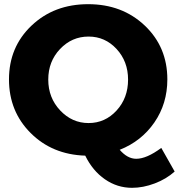

<svg xmlns="http://www.w3.org/2000/svg" viewBox="-20 -732 856 919"><path d="M752 -24 816 89Q776 125 720.5 146Q665 167 612 167Q541 167 482 126Q423 85 388 13Q230 8 126.5 -95.5Q23 -199 23 -352Q23 -507 131 -609.5Q239 -712 402 -712Q565 -712 673 -609.5Q781 -507 781 -352Q781 -236 719 -146Q657 -56 553 -15Q590 28 632 28Q682 28 752 -24ZM593 -351Q593 -438 538 -497.5Q483 -557 404 -557Q324 -557 267.5 -497.5Q211 -438 211 -351Q211 -264 268 -203.5Q325 -143 404 -143Q483 -143 538 -203Q593 -263 593 -351Z"/></svg>

Font: Montserrat arm
Style: Bold
Weight: 700
Designer: Julieta Ulanovsky
Foundry: Julieta Ulanovsky
Version: Version 6.000;PS 006.000;hotconv 1.0.88;makeotf.lib2.5.64775